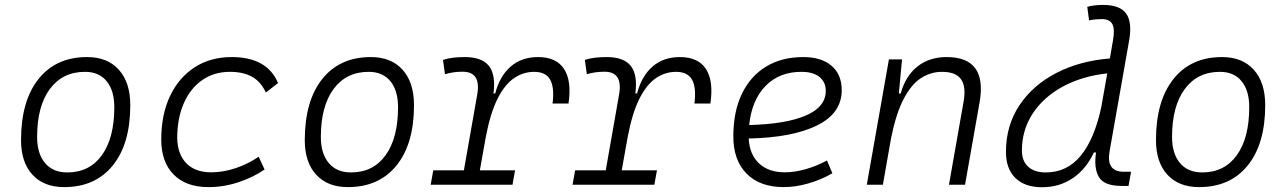

<svg xmlns="http://www.w3.org/2000/svg" viewBox="-20 -763 5313 793"><path d="M245.1 9.8Q161.1 9.8 114 -41.5Q66.9 -92.8 66.9 -184.1Q66.9 -346.2 139.2 -436.8Q211.4 -527.3 339.8 -527.3Q423.8 -527.3 470.9 -474.9Q518.1 -422.4 518.1 -328.6Q518.1 -168.9 445.8 -79.6Q373.5 9.8 245.1 9.8ZM257.8 -50.8Q349.6 -50.8 400.9 -122.1Q452.1 -193.4 452.1 -320.3Q452.1 -389.2 420.4 -427.7Q388.7 -466.3 331.1 -466.3Q238.3 -466.3 185.8 -395.3Q133.3 -324.2 133.3 -197.3Q133.3 -128.4 166 -89.6Q198.7 -50.8 257.8 -50.8Z M852.1 -51.3Q902.8 -51.3 954.3 -68.8Q1005.9 -86.4 1048.3 -115.7L1072.8 -63Q1025.4 -30.3 964.8 -10.3Q904.3 9.8 840.8 9.8Q748.5 9.8 697.3 -42Q646 -93.8 646 -186.5Q646 -289.6 682.1 -366Q718.3 -442.4 783.7 -484.9Q849.1 -527.3 937 -527.3Q1083.5 -527.3 1128.4 -419.9L1078.1 -380.9Q1056.6 -426.8 1020 -446.5Q983.4 -466.3 929.7 -466.3Q864.3 -466.3 815.4 -432.4Q766.6 -398.4 739.5 -337.4Q712.4 -276.4 711.9 -194.3Q712.9 -126.5 749.5 -88.9Q786.1 -51.3 852.1 -51.3Z M1417 9.8Q1333 9.8 1285.9 -41.5Q1238.8 -92.8 1238.8 -184.1Q1238.8 -346.2 1311 -436.8Q1383.3 -527.3 1511.7 -527.3Q1595.7 -527.3 1642.8 -474.9Q1689.9 -422.4 1689.9 -328.6Q1689.9 -168.9 1617.7 -79.6Q1545.4 9.8 1417 9.8ZM1429.7 -50.8Q1521.5 -50.8 1572.8 -122.1Q1624 -193.4 1624 -320.3Q1624 -389.2 1592.3 -427.7Q1560.5 -466.3 1502.9 -466.3Q1410.2 -466.3 1357.7 -395.3Q1305.2 -324.2 1305.2 -197.3Q1305.2 -128.4 1337.9 -89.6Q1370.6 -50.8 1429.7 -50.8Z M1758.8 0 1769.5 -59.6H1896L1951.2 -373.5Q1967.3 -466.8 1890.6 -466.8Q1872.1 -466.8 1854 -464.4Q1835.9 -461.9 1817.9 -456.5L1809.6 -515.6Q1830.6 -522.5 1853.3 -524.9Q1876 -527.3 1899.9 -527.3Q1970.7 -527.3 1999.5 -490.5Q2028.3 -453.6 2018.1 -377H2025.4Q2043.9 -448.7 2089.1 -488Q2134.3 -527.3 2202.1 -527.3Q2277.8 -527.3 2309.8 -478Q2341.8 -428.7 2328.1 -335.4H2262.2Q2270.5 -401.9 2252.2 -434.1Q2233.9 -466.3 2186 -466.3Q2142.1 -466.3 2103.8 -440.7Q2065.4 -415 2035.4 -356Q2005.4 -296.9 1986.3 -196.3L1961.9 -59.6H2107.4L2096.7 0Z M2344.7 0 2355.5 -59.6H2481.9L2537.1 -373.5Q2553.2 -466.8 2476.6 -466.8Q2458 -466.8 2439.9 -464.4Q2421.9 -461.9 2403.8 -456.5L2395.5 -515.6Q2416.5 -522.5 2439.2 -524.9Q2461.9 -527.3 2485.8 -527.3Q2556.6 -527.3 2585.4 -490.5Q2614.3 -453.6 2604 -377H2611.3Q2629.9 -448.7 2675 -488Q2720.2 -527.3 2788.1 -527.3Q2863.8 -527.3 2895.8 -478Q2927.7 -428.7 2914.1 -335.4H2848.1Q2856.4 -401.9 2838.1 -434.1Q2819.8 -466.3 2772 -466.3Q2728 -466.3 2689.7 -440.7Q2651.4 -415 2621.3 -356Q2591.3 -296.9 2572.3 -196.3L2547.9 -59.6H2693.4L2682.6 0Z M3221.7 -51.3Q3261.7 -51.3 3307.4 -64.2Q3353 -77.1 3395.5 -100.1L3418 -47.4Q3371.6 -20.5 3318.6 -5.4Q3265.6 9.8 3217.3 9.8Q3118.7 9.8 3063.7 -45.7Q3008.8 -101.1 3008.8 -199.7Q3008.8 -301.3 3043.7 -374.5Q3078.6 -447.8 3143.3 -487.5Q3208 -527.3 3297.4 -527.3Q3372.6 -527.3 3414.6 -491.2Q3456.5 -455.1 3456.5 -390.6Q3456.5 -295.4 3355 -245.1Q3253.4 -194.8 3072.3 -190.9Q3075.7 -125 3115 -88.1Q3154.3 -51.3 3221.7 -51.3ZM3074.2 -246.6Q3226.1 -250.5 3308.3 -285.9Q3390.6 -321.3 3390.6 -387.7Q3390.6 -424.3 3364.3 -445.3Q3337.9 -466.3 3290 -466.3Q3198.7 -466.3 3141.8 -408Q3085 -349.6 3074.2 -246.6Z M3560.1 0 3651.4 -517.6H3705.6L3692.4 -377H3700.2Q3719.7 -448.7 3768.8 -488Q3817.9 -527.3 3890.1 -527.3Q4058.6 -527.3 4025.9 -340.3L3965.8 0H3899.4L3960 -344.2Q3970.7 -405.3 3949.2 -435.8Q3927.7 -466.3 3870.6 -466.3Q3824.2 -466.3 3783.9 -440.4Q3743.7 -414.6 3712.2 -354.2Q3680.7 -293.9 3660.2 -191.9L3626.5 0Z M4283.7 10.3Q4212.9 10.3 4173.8 -27.8Q4134.8 -65.9 4134.8 -135.3Q4134.8 -244.6 4190.4 -328.1Q4246.1 -411.6 4343 -461.7Q4439.9 -511.7 4564 -521.5L4577.1 -597.7Q4585 -641.6 4574.5 -662.8Q4564 -684.1 4529.8 -684.1Q4517.1 -684.1 4503.9 -682.9Q4490.7 -681.6 4478 -678.7L4470.7 -734.9Q4486.8 -739.3 4502.9 -741Q4519 -742.7 4535.2 -742.7Q4606 -742.7 4631.3 -707Q4656.7 -671.4 4643.6 -595.7L4563 -139.2Q4547.4 -53.7 4621.1 -53.7H4651.4L4641.1 4.9H4612.3Q4540.5 4.9 4518.8 -31.7Q4497.1 -68.4 4506.8 -133.3H4498Q4466.8 -65.4 4411.4 -27.6Q4356 10.3 4283.7 10.3ZM4529.3 -324.2V-325.2L4553.2 -460Q4447.8 -448.2 4368.4 -404.8Q4289.1 -361.3 4244.9 -293.5Q4200.7 -225.6 4200.7 -141.1Q4200.7 -98.1 4226.6 -74.5Q4252.4 -50.8 4299.3 -50.8Q4387.2 -50.8 4444.1 -120.4Q4501 -189.9 4529.3 -324.2Z M4932.6 9.8Q4848.6 9.8 4801.5 -41.5Q4754.4 -92.8 4754.4 -184.1Q4754.4 -346.2 4826.7 -436.8Q4898.9 -527.3 5027.3 -527.3Q5111.3 -527.3 5158.4 -474.9Q5205.6 -422.4 5205.6 -328.6Q5205.6 -168.9 5133.3 -79.6Q5061 9.8 4932.6 9.8ZM4945.3 -50.8Q5037.1 -50.8 5088.4 -122.1Q5139.6 -193.4 5139.6 -320.3Q5139.6 -389.2 5107.9 -427.7Q5076.2 -466.3 5018.6 -466.3Q4925.8 -466.3 4873.3 -395.3Q4820.8 -324.2 4820.8 -197.3Q4820.8 -128.4 4853.5 -89.6Q4886.2 -50.8 4945.3 -50.8Z"/></svg>

Font: Cascadia Code Light
Style: Italic
Weight: 300
Italic angle: -10°
Monospace: yes
Designer: Aaron Bell
Foundry: Saja Typeworks
Version: Version 2404.023; ttfautohint (v1.8.4)